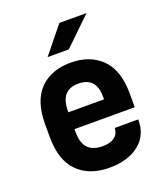

<svg xmlns="http://www.w3.org/2000/svg" viewBox="-134 -813 786 911"><g transform="rotate(-20 258.5 -357.5)"><path d="M410.2 -721.2 272 -587.9H165L272.9 -721.2ZM168 -209Q168 -151.9 193.8 -126Q218.8 -101.1 268.1 -101.1Q305.7 -101.1 326.2 -117.2Q347.7 -131.8 349.1 -160.2L350.1 -163.1H467.8V-158.2Q467.8 -83 413.1 -39.1Q356.9 5.9 263.2 5.9Q161.6 5.9 104 -51.8Q44.9 -109.4 44.9 -229V-292Q44.9 -409.2 102.1 -467.8Q158.7 -525.9 258.8 -525.9Q356 -525.9 415 -466.8Q472.2 -408.2 472.2 -292V-223.1H168ZM191.9 -395Q168 -369.6 168 -311V-308.1H348.1V-320.8Q348.1 -419.9 258.8 -419.9Q213.9 -419.9 191.9 -395Z"/></g></svg>

Font: D-DIN-PRO
Style: Bold
Weight: 700
Designer: Charles Nix
Foundry: Datto Inc.
Version: Version 1.000;hotconv 1.0.109;makeotfexe 2.5.65596